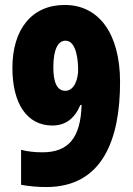

<svg xmlns="http://www.w3.org/2000/svg" viewBox="-20 -744 536 774"><path d="M464 -413C464 -608 379 -724 241 -724C108 -724 30 -626 30 -470C30 -326 89 -238 191 -238C244 -238 281 -266 304 -321H309C305 -187 255 -130 151 -130C121 -130 92 -133 65 -140V1C98 7 132 10 167 10C395 10 464 -185 464 -413ZM244 -580C290 -580 295 -494 295 -462C295 -430 282 -378 243 -378C211 -378 195 -410 195 -473C195 -547 215 -580 244 -580Z"/></svg>

Font: Noto Sans Bengali ExtraCondensed Black
Style: Regular
Weight: 900
Width: 2
Designer: Joana Ranito - Universal Thirst; Jelle Bosma - Monotype Design Team
Foundry: Universal Thirst ehf.
Version: Version 3.000